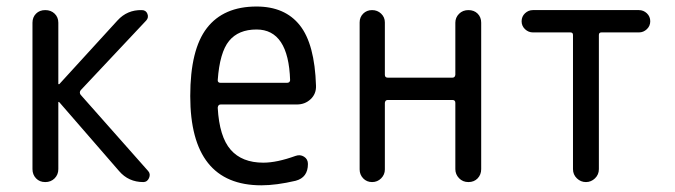

<svg xmlns="http://www.w3.org/2000/svg" viewBox="-20 -550 2040 580"><path d="M78.1 -39.1V-481.4Q78.1 -498 88.9 -508.8Q99.6 -519.5 116.7 -519.5Q133.8 -519.5 145 -508.8Q156.2 -498 156.2 -481.4V-295.9H157.2H159.2L335 -488.3Q364.3 -520.5 408.2 -519.5Q420.9 -519.5 425.3 -508.3Q429.7 -497.1 421.9 -488.3L223.6 -277.3Q218.8 -270.5 223.6 -263.7L427.7 -33.2Q435.5 -24.4 430.2 -12.2Q424.8 0 413.1 0Q368.2 0 339.8 -33.2L159.2 -241.2Q158.2 -242.2 157.2 -242.2Q156.2 -242.2 156.2 -241.2V-39.1Q156.2 -22.5 145 -11.2Q133.8 0 116.7 0Q99.6 0 88.9 -11.2Q78.1 -22.5 78.1 -39.1Z M754.9 -460.9Q700.2 -460.9 671.9 -426.3Q643.6 -391.6 637.7 -307.6Q637.7 -299.8 646.5 -299.8H846.7Q855.5 -299.8 856.4 -307.6Q851.6 -460.9 754.9 -460.9ZM769.5 9.8Q554.7 9.8 554.7 -259.8Q554.7 -400.4 605 -465.3Q655.3 -530.3 754.9 -530.3Q840.8 -530.3 885.7 -473.6Q930.7 -417 934.6 -291Q935.5 -266.6 918.5 -250.5Q901.4 -234.4 877 -234.4H646.5Q638.7 -234.4 637.7 -224.6Q642.6 -136.7 676.8 -97.7Q710.9 -58.6 775.4 -58.6Q816.4 -58.6 873 -79.1Q886.7 -84 898.4 -76.7Q910.2 -69.3 910.2 -54.7Q910.2 -13.7 873 -3.9Q814.5 9.8 769.5 9.8Z M1066.4 -38.1V-482.4Q1066.4 -498 1077.1 -508.8Q1087.9 -519.5 1104 -519.5Q1120.1 -519.5 1131.3 -508.8Q1142.6 -498 1142.6 -482.4V-324.2Q1142.6 -315.4 1151.4 -315.4H1346.7Q1354.5 -315.4 1355.5 -324.2V-481.4Q1355.5 -497.1 1366.7 -508.3Q1377.9 -519.5 1395 -519.5Q1412.1 -519.5 1422.9 -508.8Q1433.6 -498 1433.6 -481.4V-39.1Q1433.6 -22.5 1422.9 -11.2Q1412.1 0 1395 0Q1377.9 0 1366.7 -11.7Q1355.5 -23.4 1355.5 -39.1V-239.3Q1355.5 -248 1346.7 -248H1151.4Q1143.6 -248 1142.6 -239.3V-38.1Q1142.6 -22.5 1131.3 -11.2Q1120.1 0 1104 0Q1087.9 0 1077.1 -11.2Q1066.4 -22.5 1066.4 -38.1Z M1589.8 -452.1Q1576.2 -452.1 1565.9 -461.9Q1555.7 -471.7 1555.7 -485.8Q1555.7 -500 1565.9 -509.8Q1576.2 -519.5 1589.8 -519.5H1910.2Q1923.8 -519.5 1934.1 -509.8Q1944.3 -500 1944.3 -485.8Q1944.3 -471.7 1934.1 -461.9Q1923.8 -452.1 1910.2 -452.1H1796.9Q1789.1 -452.1 1789.1 -444.3V-39.1Q1789.1 -22.5 1777.3 -11.2Q1765.6 0 1750 0Q1734.4 0 1722.7 -11.2Q1710.9 -22.5 1710.9 -39.1V-444.3Q1710.9 -452.1 1703.1 -452.1Z"/></svg>

Font: Rounded Mgen+ 1m regular
Style: Regular
Weight: 400
Designer: [Source Han Sans]
Ryoko NISHIZUKA  (kana & ideographs); Paul D. Hunt (Latin, Greek & Cyrillic); Wenlong ZHANG  (bopomofo
Version: Version 1.059.20150602